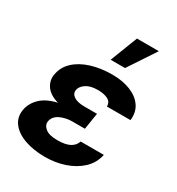

<svg xmlns="http://www.w3.org/2000/svg" viewBox="-188 -903 946 1028"><g transform="rotate(30 285.0 -388.5)"><path d="M161.6 -276.3Q106.9 -292.3 84.7 -325.3Q62.5 -358.3 68.9 -395.6Q77.1 -446 114.3 -481Q151.6 -516 210 -534.3Q268.5 -552.6 339.5 -552.6Q403.8 -552.6 452.1 -533.2Q500.4 -513.8 525.6 -477.6Q550.8 -441.4 544.7 -389.9H398.8Q400.2 -416.9 376.6 -429.7Q353 -442.5 313.2 -442.5Q267.8 -442.5 241.5 -424.9Q215.2 -407.3 210.9 -383.5Q207.4 -359 229.6 -344.3Q251.8 -329.5 295.8 -329.5H372.9L365.4 -285.9H365.8L356.5 -228H279.1Q239.3 -228 205.3 -212.2Q171.2 -196.4 165.1 -163Q161.6 -138.1 184.8 -119.5Q208.1 -100.9 257.5 -100.9Q307.9 -100.9 335 -115.2Q362.2 -129.6 371.1 -157.3H514.2Q502.8 -102.6 462.9 -65.3Q422.9 -28.1 366.1 -9.1Q309.3 9.9 246.4 9.9Q174.7 9.9 120.4 -9.4Q66.1 -28.8 38.4 -64.5Q10.7 -100.1 18.5 -148.4Q25.9 -192.5 60.9 -226.9Q95.9 -261.4 161.6 -276.3ZM291.2 -616.8 356.5 -785.5H491.8L380 -616.8Z"/></g></svg>

Font: Inter UI
Style: Bold Italic
Weight: 700
Italic angle: 9.39999°
Designer: Rasmus Andersson
Foundry: rsms
Version: 3.2;8d6f07862